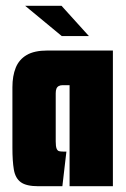

<svg xmlns="http://www.w3.org/2000/svg" viewBox="-20 -645 436 665"><path d="M113 0Q71 0 52 -14Q33 -28 28 -57.5Q23 -87 23 -133V-343Q23 -382 34.5 -410.5Q46 -439 72.5 -454.5Q99 -470 144 -470H371V0H221V-350H197Q189 -350 183.5 -347Q178 -344 175.5 -338Q173 -332 173 -322V-155Q173 -138 176 -130.5Q179 -123 184.5 -121.5Q190 -120 199 -120H210L196 0ZM194 -520 67 -625H193L288 -520Z"/></svg>

Font: Smooch Sans Thin Black
Style: Regular
Weight: 900
Version: Version 1.010